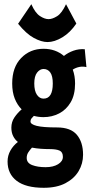

<svg xmlns="http://www.w3.org/2000/svg" viewBox="-20 -714 440 913"><path d="M187 -157Q163 -157 141 -163Q134 -156 129.5 -150.5Q125 -145 125 -136Q125 -123 154.5 -115.5Q184 -108 251 -108Q316 -108 345.5 -73Q375 -38 375 22Q375 64 354 99.5Q333 135 291.5 157Q250 179 188 179Q103 179 59.5 146Q16 113 16 54Q16 26 29.5 2Q43 -22 65 -39Q51 -50 42.5 -67Q34 -84 34 -107Q34 -134 48.5 -155.5Q63 -177 83 -194Q62 -215 50 -245.5Q38 -276 38 -317Q38 -394 80.5 -438Q123 -482 187 -482Q244 -482 284 -448Q304 -464 329.5 -473Q355 -482 383 -480L391 -395Q373 -399 356.5 -395.5Q340 -392 326 -383Q337 -353 337 -317Q337 -263 316 -227.5Q295 -192 261 -174.5Q227 -157 187 -157ZM187 -245Q231 -245 231 -317Q231 -353 219 -369.5Q207 -386 187 -386Q170 -386 156.5 -369Q143 -352 143 -317Q143 -282 155.5 -263.5Q168 -245 187 -245ZM107 37Q107 61 133 71Q159 81 197 81Q233 81 256 67Q279 53 279 32Q279 9 263 2Q247 -5 217 -5Q196 -5 174.5 -6.5Q153 -8 132 -12Q122 -1 114.5 10.5Q107 22 107 37ZM206 -514Q177 -514 141 -533.5Q105 -553 66 -601L129 -694Q147 -653 169.5 -638Q192 -623 211 -623Q229 -623 251.5 -637Q274 -651 294 -694L343 -602Q314 -559 276.5 -536.5Q239 -514 206 -514Z"/></svg>

Font: Inconsolata Condensed Black
Style: Regular
Weight: 900
Width: 3
Monospace: yes
Designer: Raph Levien, Cyreal, Brenton Simpson
Foundry: Raph Levien, Cyreal, Google
Version: Version 3.001; ttfautohint (v1.8.2.53-6de2)